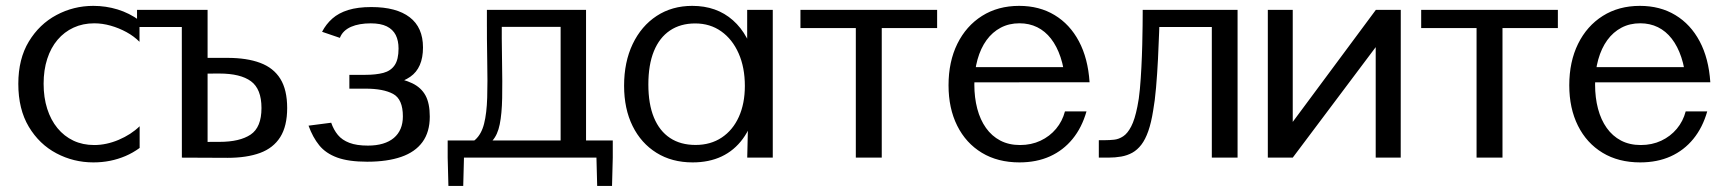

<svg xmlns="http://www.w3.org/2000/svg" viewBox="-20 -532 5832 648"><path d="M295.1 16.1Q228.4 16.1 170.5 -14.5Q112.7 -45 77.2 -104.2Q41.8 -163.4 41.8 -249.2Q41.8 -333.1 77.3 -391.8Q112.8 -450.5 170.6 -481.3Q228.4 -512.2 295 -512.2Q337.3 -512.2 376.9 -500.1Q416.4 -488 450.8 -463V-390.9Q432.2 -409.8 406.7 -423.7Q381.3 -437.5 353.4 -445.4Q325.5 -453.3 298.1 -453.3Q259.7 -453.3 228.3 -438.8Q196.9 -424.4 174.2 -397.6Q151.5 -370.8 139.4 -333.3Q127.2 -295.8 127.2 -249.3Q127.2 -202.9 139.3 -165Q151.4 -127 173.9 -99.6Q196.4 -72.2 227.8 -57.3Q259.2 -42.5 297.9 -42.5Q339 -42.5 380.6 -60.1Q422.3 -77.8 451.3 -105.9V-32.7Q428.6 -16.1 403.5 -5.4Q378.4 5.3 351.5 10.7Q324.6 16.1 295.1 16.1Z M593.8 0 593.6 -498.8H680.6V-307.3L630.1 -336.7H747Q813.2 -336.7 858.2 -319.8Q903.2 -303 926.2 -265.9Q949.2 -228.8 949.2 -167.5Q949.2 -106.5 925.9 -69.4Q902.5 -32.3 857.6 -15.8Q812.6 0.7 748 0.7ZM680.6 -7 603.8 -52.8 720.6 -53.2Q789 -53.2 825.8 -77.7Q862.5 -102.3 862.5 -167.5Q862.5 -231.7 827 -257.8Q791.5 -283.8 720.6 -283.8L649.5 -283.5L680.6 -329.1ZM442.5 -440.8V-498.8H678.9V-440.8Z M1219.2 13.8Q1156.5 13.8 1118 -0.3Q1079.5 -14.4 1057.5 -41.5Q1035.5 -68.6 1021.3 -107.9L1097.8 -117.8Q1106.1 -93.7 1120.4 -76.5Q1134.6 -59.3 1159.1 -50Q1183.5 -40.6 1221.8 -40.6Q1250.2 -40.6 1272.2 -47.2Q1294.2 -53.8 1309.3 -66.5Q1324.4 -79.3 1332.1 -97.6Q1339.7 -115.8 1339.7 -139.3Q1339.7 -197.1 1306.8 -215Q1273.8 -232.8 1214 -232.8H1159.1V-279.4H1212.5Q1248.5 -279.4 1273.7 -286Q1298.9 -292.7 1312 -312Q1325.1 -331.2 1325.1 -368.2Q1325.1 -394.8 1315.6 -413.8Q1306 -432.7 1285.4 -443Q1264.8 -453.2 1231.2 -453.2Q1211.8 -453.2 1195.1 -450.3Q1178.4 -447.4 1164.8 -441.5Q1151.2 -435.5 1141.6 -426.3Q1132 -417 1127.1 -404.2L1067 -424.7Q1080.5 -450.7 1101.8 -469.5Q1123 -488.2 1155.1 -498.2Q1187.3 -508.2 1233.2 -508.2Q1317.8 -508.2 1362.7 -473.8Q1407.6 -439.4 1407.6 -371.8Q1407.6 -302.7 1364.7 -272.9Q1321.9 -243.1 1226.7 -234.2L1295.1 -272.8Q1341.6 -265.2 1371.5 -250.9Q1401.4 -236.5 1416 -209.9Q1430.5 -183.3 1430.5 -138.3Q1430.5 -86.6 1405.9 -52.7Q1381.3 -18.9 1334.2 -2.6Q1287 13.8 1219.2 13.8Z M1500.7 0V-58H1946.1L1872.1 -6.7V-490.2L1946.1 -441.3H1623.3V-498.8H1957.9V-6.7L1882.4 -57.4H2022.5V0ZM1592.6 -34.3 1526.2 -38.8Q1563.2 -41.9 1584.1 -60.6Q1604.9 -79.3 1613.8 -114.6Q1622.7 -149.8 1624.3 -202.4Q1625.9 -254.9 1624.4 -325.9Q1623 -396.9 1623.3 -487L1673.5 -487.5Q1673 -396.9 1674.4 -325.4Q1675.8 -253.9 1674.8 -201Q1673.8 -148.1 1666.6 -112.4Q1659.4 -76.8 1641.9 -57.4Q1624.4 -38 1592.6 -34.3ZM1940.3 0V-58H2048.1V0ZM2048.1 0 2045.6 95.6H1995.5L1993 0ZM1598.6 0H1490.9V-58H1598.6ZM1490.9 0H1545.9L1543.4 95.6H1493.4Z M2317.6 16.1Q2247.6 16.1 2195.7 -16.3Q2143.7 -48.6 2115 -106.7Q2086.3 -164.8 2086.3 -242.7Q2086.3 -322.6 2115.3 -383.4Q2144.4 -444.2 2196.2 -478.2Q2248.1 -512.2 2316.4 -512.2Q2398.7 -512.2 2453.6 -463.6Q2508.6 -415.1 2529.3 -324.4L2501.7 -304.5V-498.8H2588.1V0H2501.9L2506.2 -184.9L2529.7 -161.2Q2516.1 -103.1 2487.1 -63.6Q2458.1 -24.1 2415.6 -4Q2373 16.1 2317.6 16.1ZM2327.5 -42.8Q2378.4 -42.8 2415.9 -67.8Q2453.3 -92.7 2473.6 -137.6Q2493.9 -182.5 2493.9 -242Q2493.9 -304.3 2472.9 -351.8Q2451.9 -399.4 2414.3 -426.1Q2376.6 -452.9 2326.3 -452.9Q2276.6 -452.9 2241.1 -429Q2205.6 -405.1 2186.9 -359.3Q2168.2 -313.4 2168.2 -247Q2168.2 -180.8 2187 -135.3Q2205.8 -89.8 2241.4 -66.3Q2276.9 -42.8 2327.5 -42.8Z M2868.4 0V-489.5L2962.2 -437.2H2681.5V-498.8H3142.8V-437.2H2862.1L2955.9 -489.5V0Z M3420.7 16.1Q3347.4 16.1 3293.7 -16.4Q3239.9 -49 3210.6 -107.7Q3181.3 -166.4 3181.3 -244.1Q3181.3 -323.7 3211 -384.1Q3240.8 -444.5 3294.4 -478.3Q3348.1 -512.2 3419.7 -512.2Q3487.9 -512.2 3539.3 -481.1Q3590.8 -450.1 3621.4 -392.5Q3652 -335 3657.3 -254.4H3575.3Q3571.8 -301.9 3559.4 -338.9Q3547 -375.9 3527.1 -401.5Q3507.3 -427 3480.5 -440.2Q3453.6 -453.4 3420.7 -453.4Q3385.6 -453.4 3357.5 -438.6Q3329.4 -423.8 3309.6 -396.6Q3289.8 -369.3 3279.1 -331.2Q3268.4 -293 3268.4 -246.5Q3268.4 -202.5 3278.3 -165Q3288.2 -127.6 3307.7 -100.2Q3327.1 -72.8 3356 -57.6Q3384.9 -42.5 3422.7 -42.5Q3460.6 -42.5 3491.7 -57.1Q3522.8 -71.7 3544.2 -97.3Q3565.6 -123 3574.2 -156H3646.9Q3631.4 -101.5 3600 -63.1Q3568.6 -24.6 3523.4 -4.2Q3478.2 16.1 3420.7 16.1ZM3248.1 -254.1 3236.7 -305.4H3634.9L3636.1 -254.4Z M4069.9 0V-490.7L4143.2 -440.8H3836.6V-498.8H4156.8V0ZM3688.5 0V-58.9H3710Q3725.1 -58.9 3740.6 -60.6Q3756.1 -62.3 3770.8 -72Q3785.5 -81.6 3797.7 -105.1Q3810 -128.5 3818.7 -172.5Q3823.9 -196.4 3827.1 -231.3Q3830.3 -266.2 3832.2 -305.1Q3834.2 -344 3835.1 -380.7Q3835.9 -417.3 3836.3 -445.6Q3836.6 -474 3836.6 -487H3893.6Q3893.6 -465.5 3892.1 -423.8Q3890.7 -382.2 3888.2 -332.6Q3885.7 -283.1 3881.7 -236.7Q3877.7 -190.3 3871.9 -158.8Q3865.4 -117.7 3855.5 -89.6Q3845.6 -61.4 3832.1 -43.7Q3818.6 -26.1 3801.6 -16.6Q3784.6 -7.2 3764.2 -3.6Q3743.7 0 3720.1 0Z M4258.9 0V-498.8H4343V-78.4L4310.6 -76.9L4623.6 -498.8H4707.6L4707.4 0H4623V-404.6L4660.6 -423L4343 0Z M4963.4 0V-489.5L5057.2 -437.2H4776.5V-498.8H5237.8V-437.2H4957.1L5050.9 -489.5V0Z M5515.7 16.1Q5442.4 16.1 5388.7 -16.4Q5334.9 -49 5305.6 -107.7Q5276.3 -166.4 5276.3 -244.1Q5276.3 -323.7 5306 -384.1Q5335.8 -444.5 5389.4 -478.3Q5443.1 -512.2 5514.7 -512.2Q5582.9 -512.2 5634.3 -481.1Q5685.8 -450.1 5716.4 -392.5Q5747 -335 5752.3 -254.4H5670.3Q5666.8 -301.9 5654.4 -338.9Q5642 -375.9 5622.1 -401.5Q5602.3 -427 5575.5 -440.2Q5548.6 -453.4 5515.7 -453.4Q5480.6 -453.4 5452.5 -438.6Q5424.4 -423.8 5404.6 -396.6Q5384.8 -369.3 5374.1 -331.2Q5363.4 -293 5363.4 -246.5Q5363.4 -202.5 5373.3 -165Q5383.2 -127.6 5402.7 -100.2Q5422.1 -72.8 5451 -57.6Q5479.9 -42.5 5517.7 -42.5Q5555.6 -42.5 5586.7 -57.1Q5617.8 -71.7 5639.2 -97.3Q5660.6 -123 5669.2 -156H5741.9Q5726.4 -101.5 5695 -63.1Q5663.6 -24.6 5618.4 -4.2Q5573.2 16.1 5515.7 16.1ZM5343.1 -254.1 5331.7 -305.4H5729.9L5731.1 -254.4Z"/></svg>

Font: Russolo 10pt ExtraLight
Style: Regular
Weight: 200
Designer: Micah Stupak-Hahn
Version: Version 1.000